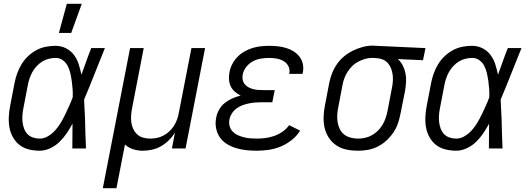

<svg xmlns="http://www.w3.org/2000/svg" viewBox="-20 -784 2790 1014"><path d="M190 12Q160 12 132 5Q104 -2 83 -18.5Q62 -35 48.5 -59Q35 -83 30 -110.5Q25 -138 26.5 -167.5Q28 -197 34 -227L57 -347Q62 -372 71 -397Q80 -422 94 -445Q108 -468 128 -487Q148 -506 172 -519Q196 -532 222 -537Q248 -542 273 -542Q303 -542 328.5 -529Q354 -516 370.5 -494Q387 -472 395.5 -445Q404 -418 410 -390L411 -392Q424 -427 436 -461.5Q448 -496 462 -530H534Q506 -462 479.5 -394Q453 -326 424 -258Q426 -233 426.5 -208Q427 -183 429 -158Q430 -118 431 -78.5Q432 -39 434 0H362Q362 -33 362.5 -65.5Q363 -98 363 -131Q349 -105 332.5 -80.5Q316 -56 294.5 -35Q273 -14 245 -1Q217 12 190 12ZM190 -52Q213 -52 235 -65.5Q257 -79 273.5 -98Q290 -117 302.5 -138.5Q315 -160 325.5 -182Q336 -204 346 -226Q356 -248 364 -270Q365 -292 363.5 -313.5Q362 -335 359 -356Q356 -377 351.5 -397Q347 -417 338 -435Q329 -453 312.5 -465.5Q296 -478 274 -478Q256 -478 237.5 -473.5Q219 -469 203 -459Q187 -449 173.5 -434.5Q160 -420 151 -403.5Q142 -387 136 -369.5Q130 -352 127 -335L104 -215Q100 -196 98.5 -177Q97 -158 99 -140Q101 -122 107 -105.5Q113 -89 124.5 -76.5Q136 -64 153.5 -58Q171 -52 190 -52Z M291 -610 333 -764H412L356 -610Z M523 210 667 -530H739L678 -215Q674 -195 672.5 -175.5Q671 -156 673.5 -137.5Q676 -119 684 -102.5Q692 -86 705 -74Q718 -62 736 -57Q754 -52 774 -52Q791 -52 808.5 -55.5Q826 -59 843 -68Q860 -77 874 -90Q888 -103 898 -118.5Q908 -134 914.5 -151.5Q921 -169 924 -186L991 -530H1063L960 0H888L904 -83Q890 -61 871 -42.5Q852 -24 830 -11.5Q808 1 783 6.5Q758 12 734 12Q707 12 682.5 4Q658 -4 640 -21L595 210Z M1335 12Q1307 12 1279.5 9Q1252 6 1226 -2Q1200 -10 1177.5 -24Q1155 -38 1140.5 -59.5Q1126 -81 1121 -108Q1116 -135 1122 -164Q1126 -185 1137.5 -205.5Q1149 -226 1167.5 -240.5Q1186 -255 1207.5 -264.5Q1229 -274 1251 -279Q1235 -287 1220.5 -299.5Q1206 -312 1198.5 -328Q1191 -344 1189.5 -363.5Q1188 -383 1192 -403Q1196 -425 1207 -446Q1218 -467 1234 -483.5Q1250 -500 1271 -512Q1292 -524 1313.5 -530.5Q1335 -537 1357 -539.5Q1379 -542 1401 -542Q1424 -542 1447 -539.5Q1470 -537 1491.5 -530.5Q1513 -524 1531 -512.5Q1549 -501 1562 -484Q1575 -467 1579.5 -445Q1584 -423 1579 -399L1578 -394H1507L1508 -397Q1512 -417 1503 -434.5Q1494 -452 1477.5 -461.5Q1461 -471 1441.5 -474.5Q1422 -478 1401 -478Q1380 -478 1358 -474.5Q1336 -471 1316 -460.5Q1296 -450 1281 -431Q1266 -412 1262 -391Q1259 -377 1261.5 -363.5Q1264 -350 1272 -340Q1280 -330 1291.5 -323.5Q1303 -317 1316.5 -313.5Q1330 -310 1344 -309Q1358 -308 1372 -308H1431L1418 -244H1359Q1343 -244 1326.5 -242.5Q1310 -241 1293 -237.5Q1276 -234 1260 -228Q1244 -222 1229.5 -211.5Q1215 -201 1205 -185.5Q1195 -170 1192 -154Q1188 -136 1192.5 -119Q1197 -102 1208 -90Q1219 -78 1234 -71Q1249 -64 1266 -59.5Q1283 -55 1300.5 -53.5Q1318 -52 1336 -52Q1359 -52 1382 -55Q1405 -58 1428 -66Q1451 -74 1472 -88.5Q1493 -103 1507 -123L1565 -94Q1548 -66 1520 -44Q1492 -22 1461 -9.5Q1430 3 1398 7.5Q1366 12 1335 12Z M1870 12Q1839 12 1810 6Q1781 0 1757.5 -15.5Q1734 -31 1718 -54.5Q1702 -78 1695 -106.5Q1688 -135 1689 -165.5Q1690 -196 1696 -227L1719 -347Q1724 -372 1734 -397.5Q1744 -423 1760 -446Q1776 -469 1798 -487Q1820 -505 1845 -517Q1870 -529 1896 -536Q1922 -543 1948 -543Q1952 -543 1957 -542.5Q1962 -542 1967 -542L2227 -530L2214 -466L2081 -472Q2097 -458 2107 -438.5Q2117 -419 2121.5 -396.5Q2126 -374 2124.5 -350.5Q2123 -327 2119 -303L2095 -183Q2090 -157 2081.5 -132Q2073 -107 2057 -83.5Q2041 -60 2020 -41Q1999 -22 1974 -9.5Q1949 3 1922.5 7.5Q1896 12 1870 12ZM1871 -52Q1889 -52 1907.5 -56Q1926 -60 1943.5 -69.5Q1961 -79 1975.5 -93.5Q1990 -108 2000 -124.5Q2010 -141 2016 -159Q2022 -177 2026 -195L2049 -315Q2053 -333 2054.5 -351.5Q2056 -370 2054 -387.5Q2052 -405 2046 -421Q2040 -437 2029.5 -449.5Q2019 -462 2003 -469Q1987 -476 1969 -477L1955 -478H1943Q1925 -478 1907 -472.5Q1889 -467 1871.5 -458Q1854 -449 1840 -435Q1826 -421 1815.5 -404.5Q1805 -388 1798.5 -370.5Q1792 -353 1789 -335L1766 -215Q1762 -195 1761 -175Q1760 -155 1763.5 -136Q1767 -117 1775.5 -100.5Q1784 -84 1798.5 -73Q1813 -62 1832 -57Q1851 -52 1871 -52Z M2390 12Q2360 12 2332 5Q2304 -2 2283 -18.5Q2262 -35 2248.5 -59Q2235 -83 2230 -110.5Q2225 -138 2226.5 -167.5Q2228 -197 2234 -227L2257 -347Q2262 -372 2271 -397Q2280 -422 2294 -445Q2308 -468 2328 -487Q2348 -506 2372 -519Q2396 -532 2422 -537Q2448 -542 2473 -542Q2503 -542 2528.5 -529Q2554 -516 2570.5 -494Q2587 -472 2595.5 -445Q2604 -418 2610 -390L2611 -392Q2624 -427 2636 -461.5Q2648 -496 2662 -530H2734Q2706 -462 2679.5 -394Q2653 -326 2624 -258Q2626 -233 2626.5 -208Q2627 -183 2629 -158Q2630 -118 2631 -78.5Q2632 -39 2634 0H2562Q2562 -33 2562.5 -65.5Q2563 -98 2563 -131Q2549 -105 2532.5 -80.5Q2516 -56 2494.5 -35Q2473 -14 2445 -1Q2417 12 2390 12ZM2390 -52Q2413 -52 2435 -65.5Q2457 -79 2473.5 -98Q2490 -117 2502.5 -138.5Q2515 -160 2525.5 -182Q2536 -204 2546 -226Q2556 -248 2564 -270Q2565 -292 2563.5 -313.5Q2562 -335 2559 -356Q2556 -377 2551.5 -397Q2547 -417 2538 -435Q2529 -453 2512.5 -465.5Q2496 -478 2474 -478Q2456 -478 2437.5 -473.5Q2419 -469 2403 -459Q2387 -449 2373.5 -434.5Q2360 -420 2351 -403.5Q2342 -387 2336 -369.5Q2330 -352 2327 -335L2304 -215Q2300 -196 2298.5 -177Q2297 -158 2299 -140Q2301 -122 2307 -105.5Q2313 -89 2324.5 -76.5Q2336 -64 2353.5 -58Q2371 -52 2390 -52Z"/></svg>

Font: Lode Term
Style: Italic
Weight: 400
Italic angle: -11°
Monospace: yes
Designer: Belleve Invis
Foundry: Belleve Invis
Version: Version 29.2.0